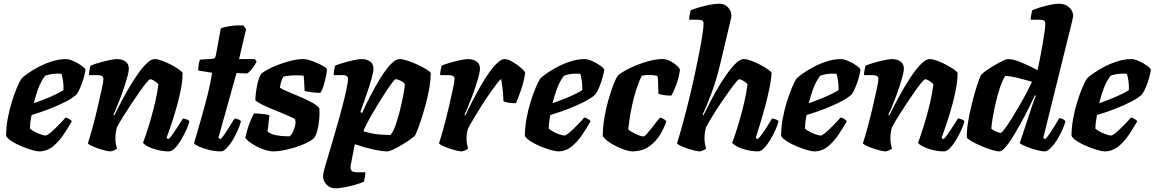

<svg xmlns="http://www.w3.org/2000/svg" viewBox="-20 -820 6254 1040"><path d="M192 0Q180 0 155 -7Q130 -14 100.5 -26Q71 -38 46.5 -53Q22 -68 13 -84Q13 -128 21.5 -175.5Q30 -223 43.5 -266.5Q57 -310 71 -343.5Q85 -377 96 -394Q106 -405 131 -422.5Q156 -440 190 -458Q224 -476 262.5 -488Q301 -500 338 -500Q354 -500 378.5 -489Q403 -478 422.5 -464Q442 -450 443 -441Q440 -421 432.5 -395Q425 -369 415 -346Q405 -323 396 -310Q378 -291 336.5 -269.5Q295 -248 245 -229Q195 -210 151 -197Q145 -164 144 -152.5Q143 -141 142 -124Q148 -117 164.5 -108Q181 -99 199 -92.5Q217 -86 227 -86Q234 -86 247.5 -96.5Q261 -107 277.5 -123Q294 -139 309.5 -155Q325 -171 334 -183Q343 -183 355 -175.5Q367 -168 369 -163Q350 -130 325 -92Q300 -54 267 -27Q234 0 192 0ZM163 -261Q212 -278 254 -296Q296 -314 324 -332V-345Q324 -364 321 -384.5Q318 -405 313 -420Q307 -421 301.5 -421Q296 -421 290 -421Q255 -421 225 -410Q202 -380 187.5 -341Q173 -302 163 -261Z M579 0Q568 0 548.5 -5Q529 -10 508.5 -17Q488 -24 473 -31.5Q458 -39 456 -44Q468 -80 482 -132Q496 -184 509 -239Q522 -294 531 -337Q536 -359 538 -372Q540 -385 540 -393Q540 -413 509 -413H462Q462 -426 465 -441Q468 -456 470 -464Q485 -471 514 -479.5Q543 -488 571.5 -494Q600 -500 613 -500Q641 -500 659.5 -487Q678 -474 678 -448Q678 -435 671 -408.5Q664 -382 653.5 -350Q643 -318 631 -287Q619 -256 609 -232Q599 -208 594 -199L599 -195Q616 -230 637.5 -270.5Q659 -311 683 -351.5Q707 -392 731 -425.5Q755 -459 777.5 -479.5Q800 -500 818 -500Q834 -500 858.5 -491Q883 -482 907.5 -469Q932 -456 949.5 -443.5Q967 -431 969 -425Q969 -388 961 -343.5Q953 -299 940.5 -253.5Q928 -208 915.5 -169.5Q903 -131 893.5 -105Q884 -79 882 -73L893 -66Q904 -76 918 -96.5Q932 -117 946.5 -139.5Q961 -162 971 -178Q980 -178 992 -173Q1004 -168 1006 -163Q1001 -142 988.5 -114.5Q976 -87 960 -60.5Q944 -34 927 -17Q910 0 895 0Q863 0 832 -8Q801 -16 779.5 -27.5Q758 -39 755 -47Q760 -60 771.5 -94Q783 -128 796.5 -174.5Q810 -221 821.5 -271Q833 -321 838 -364Q825 -377 812.5 -384Q800 -391 794 -391Q789 -391 773.5 -372.5Q758 -354 737 -324Q716 -294 692.5 -259Q669 -224 648 -190Q627 -156 613 -130Q605 -100 605 -69Q605 -55 607.5 -41Q610 -27 614 -15Q607 -10 597 -5.5Q587 -1 579 0Z M1176 0Q1145 0 1112.5 -8Q1080 -16 1057 -26.5Q1034 -37 1031 -44Q1049 -106 1068.5 -173.5Q1088 -241 1104.5 -306.5Q1121 -372 1129 -426L1054 -438Q1054 -458 1057 -474Q1060 -490 1063 -497L1128 -501Q1139 -502 1143.5 -507Q1148 -512 1150 -524L1176 -666Q1193 -674 1227.5 -679Q1262 -684 1298 -682L1313 -663L1275 -500H1360L1370 -487Q1361 -468 1345.5 -448Q1330 -428 1318 -422L1261 -424L1163 -73L1175 -66Q1185 -76 1199 -96.5Q1213 -117 1226.5 -139.5Q1240 -162 1250 -178Q1260 -178 1271.5 -173Q1283 -168 1285 -163Q1280 -142 1268 -114.5Q1256 -87 1240 -60.5Q1224 -34 1207.5 -17Q1191 0 1176 0Z M1462 0Q1441 0 1415.5 -8Q1390 -16 1367 -28.5Q1344 -41 1328 -53.5Q1312 -66 1309 -75Q1315 -103 1324 -130.5Q1333 -158 1342 -178.5Q1351 -199 1357 -206Q1365 -206 1383.5 -204.5Q1402 -203 1419 -200.5Q1436 -198 1440 -195Q1437 -182 1435 -156.5Q1433 -131 1429 -108Q1446 -93 1475.5 -87.5Q1505 -82 1529 -82H1550Q1564 -95 1574 -123.5Q1584 -152 1579 -172Q1576 -177 1555.5 -186.5Q1535 -196 1505.5 -208Q1476 -220 1446 -232.5Q1416 -245 1393 -257Q1370 -269 1363 -278Q1363 -290 1366 -316.5Q1369 -343 1376 -372.5Q1383 -402 1395 -421Q1404 -429 1427.5 -442Q1451 -455 1484 -468Q1517 -481 1554 -490.5Q1591 -500 1626 -500Q1636 -500 1656.5 -494Q1677 -488 1698.5 -478.5Q1720 -469 1735.5 -459.5Q1751 -450 1751 -444Q1751 -435 1746 -409Q1741 -383 1733 -356.5Q1725 -330 1715 -317Q1705 -317 1686 -318.5Q1667 -320 1650 -323Q1633 -326 1630 -328Q1629 -344 1628.5 -354Q1628 -364 1627.5 -376Q1627 -388 1625 -410Q1617 -411 1607 -411.5Q1597 -412 1589 -412Q1569 -412 1547 -410Q1525 -408 1514 -404Q1507 -391 1503.5 -379.5Q1500 -368 1496 -345Q1509 -336 1540.5 -323Q1572 -310 1608 -294.5Q1644 -279 1673 -263Q1702 -247 1710 -232Q1712 -204 1709 -173.5Q1706 -143 1699.5 -116Q1693 -89 1682 -73Q1666 -58 1638.5 -45Q1611 -32 1579 -22Q1547 -12 1516 -6Q1485 0 1462 0Z M1797 200Q1768 200 1749 180Q1730 160 1730 134Q1730 120 1740 84.5Q1750 49 1765.5 -1.5Q1781 -52 1797 -109Q1815 -170 1830.5 -228.5Q1846 -287 1855.5 -331.5Q1865 -376 1865 -393Q1865 -405 1857 -409Q1849 -413 1835 -413H1788Q1787 -429 1791 -446Q1795 -463 1795 -464Q1810 -471 1838.5 -479.5Q1867 -488 1895.5 -494Q1924 -500 1938 -500Q1965 -500 1984 -487.5Q2003 -475 2003 -448Q2003 -432 1994.5 -401Q1986 -370 1974 -334Q1962 -298 1950.5 -265Q1939 -232 1932 -213L1941 -208Q1961 -252 1987 -302Q2013 -352 2041 -397.5Q2069 -443 2096 -471.5Q2123 -500 2144 -500Q2161 -500 2188.5 -491Q2216 -482 2243.5 -469Q2271 -456 2291 -443.5Q2311 -431 2313 -425Q2313 -387 2305.5 -343Q2298 -299 2286 -255Q2274 -211 2262 -174.5Q2250 -138 2240.5 -114Q2231 -90 2228 -86Q2222 -79 2202.5 -65Q2183 -51 2158 -36Q2133 -21 2111 -10.5Q2089 0 2079 0Q2048 0 1999 -11Q1950 -22 1902 -39L1880 73Q1876 95 1884 104Q1892 113 1911 113H1959Q1959 127 1956 141.5Q1953 156 1951 164Q1937 171 1908 179.5Q1879 188 1848.5 194Q1818 200 1797 200ZM2095 -89Q2106 -100 2117 -127.5Q2128 -155 2138 -191Q2148 -227 2156 -263Q2164 -299 2168.5 -326.5Q2173 -354 2173 -365Q2164 -376 2148.5 -383.5Q2133 -391 2123 -391Q2119 -391 2105.5 -373.5Q2092 -356 2073 -327.5Q2054 -299 2033.5 -265.5Q2013 -232 1994.5 -200Q1976 -168 1963.5 -143.5Q1951 -119 1949 -109Q1996 -95 2030 -92Q2064 -89 2095 -89Z M2481 0Q2470 0 2450.5 -5Q2431 -10 2410.5 -17Q2390 -24 2375 -31.5Q2360 -39 2358 -44Q2370 -80 2384 -132Q2398 -184 2411 -239Q2424 -294 2433 -337Q2438 -359 2440 -372Q2442 -385 2442 -393Q2442 -413 2411 -413H2364Q2364 -426 2367 -441Q2370 -456 2372 -464Q2386 -471 2415 -479.5Q2444 -488 2472.5 -494Q2501 -500 2515 -500Q2543 -500 2561.5 -487Q2580 -474 2580 -448Q2580 -435 2573 -408.5Q2566 -382 2555.5 -350Q2545 -318 2533 -287Q2521 -256 2511 -232Q2501 -208 2496 -199L2501 -195Q2517 -230 2538 -270.5Q2559 -311 2582 -351.5Q2605 -392 2628.5 -425.5Q2652 -459 2674 -479.5Q2696 -500 2713 -500Q2727 -500 2745 -491Q2763 -482 2780.5 -469.5Q2798 -457 2810.5 -444.5Q2823 -432 2825 -426Q2817 -374 2802 -332Q2787 -290 2775 -261Q2746 -261 2730 -264.5Q2714 -268 2707 -272Q2706 -312 2701.5 -346Q2697 -380 2695 -391Q2690 -391 2675 -372Q2660 -353 2638.5 -322.5Q2617 -292 2594 -256Q2571 -220 2550 -185Q2529 -150 2515 -123Q2507 -96 2507 -69Q2507 -45 2516 -15Q2509 -10 2499 -5.5Q2489 -1 2481 0Z M3002 0Q2990 0 2965 -7Q2940 -14 2910.5 -26Q2881 -38 2856.5 -53Q2832 -68 2823 -84Q2823 -128 2831.5 -175.5Q2840 -223 2853.5 -266.5Q2867 -310 2881 -343.5Q2895 -377 2906 -394Q2916 -405 2941 -422.5Q2966 -440 3000 -458Q3034 -476 3072.5 -488Q3111 -500 3148 -500Q3164 -500 3188.5 -489Q3213 -478 3232.5 -464Q3252 -450 3253 -441Q3250 -421 3242.5 -395Q3235 -369 3225 -346Q3215 -323 3206 -310Q3188 -291 3146.5 -269.5Q3105 -248 3055 -229Q3005 -210 2961 -197Q2955 -164 2954 -152.5Q2953 -141 2952 -124Q2958 -117 2974.5 -108Q2991 -99 3009 -92.5Q3027 -86 3037 -86Q3044 -86 3057.5 -96.5Q3071 -107 3087.5 -123Q3104 -139 3119.5 -155Q3135 -171 3144 -183Q3153 -183 3165 -175.5Q3177 -168 3179 -163Q3160 -130 3135 -92Q3110 -54 3077 -27Q3044 0 3002 0ZM2973 -261Q3022 -278 3064 -296Q3106 -314 3134 -332V-345Q3134 -364 3131 -384.5Q3128 -405 3123 -420Q3117 -421 3111.5 -421Q3106 -421 3100 -421Q3065 -421 3035 -410Q3012 -380 2997.5 -341Q2983 -302 2973 -261Z M3403 0Q3392 0 3369.5 -7Q3347 -14 3321.5 -26Q3296 -38 3275 -53Q3254 -68 3245 -84Q3245 -128 3253 -177.5Q3261 -227 3274 -273.5Q3287 -320 3300.5 -355.5Q3314 -391 3325 -408Q3334 -419 3360.5 -434.5Q3387 -450 3423 -465Q3459 -480 3497.5 -490Q3536 -500 3569 -500Q3590 -500 3611 -489Q3632 -478 3647 -464Q3662 -450 3663 -441Q3658 -402 3643.5 -362Q3629 -322 3616 -302Q3592 -302 3572.5 -305.5Q3553 -309 3546 -313Q3546 -321 3545.5 -340Q3545 -359 3544.5 -379.5Q3544 -400 3541 -409Q3516 -414 3498 -414Q3488 -414 3476.5 -413Q3465 -412 3456 -409Q3439 -375 3426 -333.5Q3413 -292 3404 -250.5Q3395 -209 3390 -174Q3385 -139 3383 -119Q3389 -113 3404.5 -104Q3420 -95 3437.5 -88Q3455 -81 3466 -81Q3471 -81 3482.5 -93.5Q3494 -106 3508 -124Q3522 -142 3535 -158.5Q3548 -175 3556 -183Q3567 -181 3576.5 -174.5Q3586 -168 3589 -163Q3579 -130 3556.5 -92Q3534 -54 3496.5 -27Q3459 0 3403 0Z M3770 0Q3759 0 3739.5 -5Q3720 -10 3699.5 -17Q3679 -24 3664 -31.5Q3649 -39 3647 -44Q3653 -62 3662 -92.5Q3671 -123 3680.5 -158Q3690 -193 3698.5 -227Q3707 -261 3713 -285Q3729 -351 3743 -415.5Q3757 -480 3768 -536.5Q3779 -593 3785 -633.5Q3791 -674 3791 -692Q3791 -705 3783 -709Q3775 -713 3761 -713H3713Q3713 -728 3716 -742Q3719 -756 3721 -764Q3736 -771 3764.5 -779.5Q3793 -788 3824 -794Q3855 -800 3876 -800Q3905 -800 3923.5 -780Q3942 -760 3942 -734Q3942 -730 3938 -713Q3934 -696 3927 -667L3881 -472Q3858 -377 3830 -305Q3802 -233 3786 -199L3790 -195Q3807 -230 3828.5 -271Q3850 -312 3874 -352.5Q3898 -393 3922.5 -426.5Q3947 -460 3969 -480Q3991 -500 4009 -500Q4025 -500 4049.5 -491Q4074 -482 4098.5 -469Q4123 -456 4140.5 -443.5Q4158 -431 4160 -425Q4157 -388 4148 -343.5Q4139 -299 4127 -253.5Q4115 -208 4103.5 -169.5Q4092 -131 4083.5 -105Q4075 -79 4073 -73L4084 -66Q4095 -76 4109 -95.5Q4123 -115 4137 -138Q4151 -161 4162 -178Q4171 -178 4183 -173Q4195 -168 4197 -163Q4192 -142 4179.5 -114.5Q4167 -87 4151 -60.5Q4135 -34 4118 -17Q4101 0 4086 0Q4054 0 4023 -8Q3992 -16 3970.5 -27.5Q3949 -39 3946 -47Q3951 -59 3962.5 -93Q3974 -127 3987.5 -174Q4001 -221 4012.5 -271Q4024 -321 4029 -364Q4018 -376 4004 -383.5Q3990 -391 3985 -391Q3980 -391 3965 -373Q3950 -355 3929 -325.5Q3908 -296 3884.5 -261.5Q3861 -227 3840 -192.5Q3819 -158 3804 -130Q3800 -116 3798 -101Q3796 -86 3796 -69Q3796 -45 3805 -15Q3799 -10 3788 -5Q3777 0 3770 0Z M4390 0Q4378 0 4353 -7Q4328 -14 4298.5 -26Q4269 -38 4244.5 -53Q4220 -68 4211 -84Q4211 -128 4219.5 -175.5Q4228 -223 4241.5 -266.5Q4255 -310 4269 -343.5Q4283 -377 4294 -394Q4304 -405 4329 -422.5Q4354 -440 4388 -458Q4422 -476 4460.5 -488Q4499 -500 4536 -500Q4552 -500 4576.5 -489Q4601 -478 4620.5 -464Q4640 -450 4641 -441Q4638 -421 4630.5 -395Q4623 -369 4613 -346Q4603 -323 4594 -310Q4576 -291 4534.5 -269.5Q4493 -248 4443 -229Q4393 -210 4349 -197Q4343 -164 4342 -152.5Q4341 -141 4340 -124Q4346 -117 4362.5 -108Q4379 -99 4397 -92.5Q4415 -86 4425 -86Q4432 -86 4445.5 -96.5Q4459 -107 4475.5 -123Q4492 -139 4507.5 -155Q4523 -171 4532 -183Q4541 -183 4553 -175.5Q4565 -168 4567 -163Q4548 -130 4523 -92Q4498 -54 4465 -27Q4432 0 4390 0ZM4361 -261Q4410 -278 4452 -296Q4494 -314 4522 -332V-345Q4522 -364 4519 -384.5Q4516 -405 4511 -420Q4505 -421 4499.5 -421Q4494 -421 4488 -421Q4453 -421 4423 -410Q4400 -380 4385.5 -341Q4371 -302 4361 -261Z M4777 0Q4766 0 4746.5 -5Q4727 -10 4706.5 -17Q4686 -24 4671 -31.5Q4656 -39 4654 -44Q4666 -80 4680 -132Q4694 -184 4707 -239Q4720 -294 4729 -337Q4734 -359 4736 -372Q4738 -385 4738 -393Q4738 -413 4707 -413H4660Q4660 -426 4663 -441Q4666 -456 4668 -464Q4683 -471 4712 -479.5Q4741 -488 4769.5 -494Q4798 -500 4811 -500Q4839 -500 4857.5 -487Q4876 -474 4876 -448Q4876 -435 4869 -408.5Q4862 -382 4851.5 -350Q4841 -318 4829 -287Q4817 -256 4807 -232Q4797 -208 4792 -199L4797 -195Q4814 -230 4835.5 -270.5Q4857 -311 4881 -351.5Q4905 -392 4929 -425.5Q4953 -459 4975.5 -479.5Q4998 -500 5016 -500Q5032 -500 5056.5 -491Q5081 -482 5105.5 -469Q5130 -456 5147.5 -443.5Q5165 -431 5167 -425Q5167 -388 5159 -343.5Q5151 -299 5138.5 -253.5Q5126 -208 5113.5 -169.5Q5101 -131 5091.5 -105Q5082 -79 5080 -73L5091 -66Q5102 -76 5116 -96.5Q5130 -117 5144.5 -139.5Q5159 -162 5169 -178Q5178 -178 5190 -173Q5202 -168 5204 -163Q5199 -142 5186.5 -114.5Q5174 -87 5158 -60.5Q5142 -34 5125 -17Q5108 0 5093 0Q5061 0 5030 -8Q4999 -16 4977.5 -27.5Q4956 -39 4953 -47Q4958 -60 4969.5 -94Q4981 -128 4994.5 -174.5Q5008 -221 5019.5 -271Q5031 -321 5036 -364Q5023 -377 5010.5 -384Q4998 -391 4992 -391Q4987 -391 4971.5 -372.5Q4956 -354 4935 -324Q4914 -294 4890.5 -259Q4867 -224 4846 -190Q4825 -156 4811 -130Q4803 -100 4803 -69Q4803 -55 4805.5 -41Q4808 -27 4812 -15Q4805 -10 4795 -5.5Q4785 -1 4777 0Z M5395 0Q5378 0 5349 -9Q5320 -18 5290.5 -31Q5261 -44 5240 -56.5Q5219 -69 5217 -75Q5216 -111 5223 -154.5Q5230 -198 5240.5 -242Q5251 -286 5262 -323.5Q5273 -361 5282 -385.5Q5291 -410 5294 -414Q5300 -422 5319.5 -436Q5339 -450 5363.5 -464.5Q5388 -479 5409 -489.5Q5430 -500 5440 -500Q5469 -500 5513 -481.5Q5557 -463 5600 -440Q5602 -449 5607 -473Q5612 -497 5618 -528.5Q5624 -560 5629.5 -592Q5635 -624 5638.5 -651Q5642 -678 5642 -692Q5642 -705 5634 -709Q5626 -713 5612 -713H5563Q5563 -727 5566 -740.5Q5569 -754 5571 -764Q5585 -771 5612.5 -779.5Q5640 -788 5669 -794Q5698 -800 5716 -800Q5750 -800 5771.5 -780Q5793 -760 5793 -734Q5793 -730 5788 -707.5Q5783 -685 5778 -667L5631 -73L5641 -66Q5652 -76 5666 -96.5Q5680 -117 5694 -140.5Q5708 -164 5718 -180Q5727 -180 5738 -174Q5749 -168 5751 -163Q5746 -142 5733.5 -114.5Q5721 -87 5704.5 -60.5Q5688 -34 5670.5 -17Q5653 0 5637 0Q5626 0 5605 -5Q5584 -10 5561.5 -17.5Q5539 -25 5522.5 -33Q5506 -41 5504 -46L5566 -233Q5574 -257 5580.5 -275.5Q5587 -294 5591 -301L5586 -304Q5570 -270 5549.5 -229Q5529 -188 5506.5 -147.5Q5484 -107 5463 -73.5Q5442 -40 5424 -20Q5406 0 5395 0ZM5400 -100Q5406 -100 5422 -121.5Q5438 -143 5459 -176.5Q5480 -210 5502 -248Q5524 -286 5542 -320.5Q5560 -355 5570 -377Q5518 -392 5487 -399.5Q5456 -407 5426 -409Q5416 -397 5405 -369Q5394 -341 5384 -304.5Q5374 -268 5366.5 -231.5Q5359 -195 5354.5 -165.5Q5350 -136 5350 -123Q5360 -114 5376.5 -107Q5393 -100 5400 -100Z M5963 0Q5951 0 5926 -7Q5901 -14 5871.5 -26Q5842 -38 5817.5 -53Q5793 -68 5784 -84Q5784 -128 5792.5 -175.5Q5801 -223 5814.5 -266.5Q5828 -310 5842 -343.5Q5856 -377 5867 -394Q5877 -405 5902 -422.5Q5927 -440 5961 -458Q5995 -476 6033.5 -488Q6072 -500 6109 -500Q6125 -500 6149.5 -489Q6174 -478 6193.5 -464Q6213 -450 6214 -441Q6211 -421 6203.5 -395Q6196 -369 6186 -346Q6176 -323 6167 -310Q6149 -291 6107.5 -269.5Q6066 -248 6016 -229Q5966 -210 5922 -197Q5916 -164 5915 -152.5Q5914 -141 5913 -124Q5919 -117 5935.5 -108Q5952 -99 5970 -92.5Q5988 -86 5998 -86Q6005 -86 6018.5 -96.5Q6032 -107 6048.5 -123Q6065 -139 6080.5 -155Q6096 -171 6105 -183Q6114 -183 6126 -175.5Q6138 -168 6140 -163Q6121 -130 6096 -92Q6071 -54 6038 -27Q6005 0 5963 0ZM5934 -261Q5983 -278 6025 -296Q6067 -314 6095 -332V-345Q6095 -364 6092 -384.5Q6089 -405 6084 -420Q6078 -421 6072.5 -421Q6067 -421 6061 -421Q6026 -421 5996 -410Q5973 -380 5958.5 -341Q5944 -302 5934 -261Z"/></svg>

Font: Texturina Black
Style: Italic
Weight: 900
Italic angle: -11°
Designer: Guillermo Torres Carreño
Foundry: Omnibus-Type
Version: Version 1.002; ttfautohint (v1.8.3)